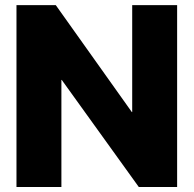

<svg xmlns="http://www.w3.org/2000/svg" viewBox="-20 -748 774 768"><path d="M688.5 -727.5V0H535.2L227.1 -428.2H225.6V0H45.9V-727.5H203.1L507.3 -299.8H508.8V-727.5Z"/></svg>

Font: Inter Display Extra Bold
Style: Regular
Weight: 800
Designer: Rasmus Andersson
Foundry: rsms
Version: Version 4.000;git-4fc901f